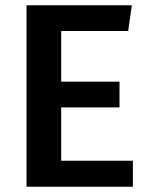

<svg xmlns="http://www.w3.org/2000/svg" viewBox="-20 -711 570 731"><path d="M486 0H81V-691H482L468 -593H213V-400H435V-302H213V-99H486Z"/></svg>

Font: Trujillo Medium
Style: Regular
Weight: 500
Designer: Fira Sans original fonts by bBox Type GmbH, Carrois Corporate GbR, & Edenspiekermann AG / Changes by Cristiano Sobral
Foundry: Fira Sans original fonts by bBox Type GmbH, Carrois Corporate GbR, & Edenspiekermann AG / Changes by Cristiano Sobral
Version: Version 4.301;October 17, 2021;FontCreator 14.0.0.2814 64-bi